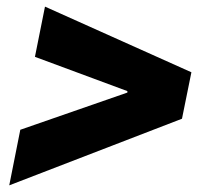

<svg xmlns="http://www.w3.org/2000/svg" viewBox="-20 -599 600 577"><path d="M7.8 -42 41 -209 362.8 -320.8V-325.2L85 -428.2L115.2 -579.1L555.2 -381.8L526.9 -242.2Z"/></svg>

Font: Reddit Sans Black
Style: Italic
Weight: 900
Italic angle: -11.25°
Designer: Stephen Hutchings
Version: Version 1.013